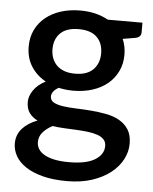

<svg xmlns="http://www.w3.org/2000/svg" viewBox="-51 -562 626 786"><g transform="rotate(5 262.0 -169.0)"><path d="M247.5 -259.5Q297.5 -259.5 322.5 -285Q347.5 -310.5 347.5 -351.5Q347.5 -393.5 322.5 -418Q297.5 -442.5 247.5 -442.5Q198 -442.5 172.8 -418Q147.5 -393.5 147.5 -351.5Q147.5 -331.5 154 -314.5Q160.5 -297.5 173 -285.2Q185.5 -273 204.2 -266.2Q223 -259.5 247.5 -259.5ZM397 25Q397 8 387.2 -2.2Q377.5 -12.5 361 -18.2Q344.5 -24 322.5 -26.8Q300.5 -29.5 275.8 -30.8Q251 -32 225.2 -33.2Q199.5 -34.5 175.5 -38Q151.5 -25.5 136.2 -8Q121 9.5 121 32.5Q121 47.5 128.8 60.5Q136.5 73.5 152.8 83Q169 92.5 194.2 98Q219.5 103.5 255 103.5Q326 103.5 361.5 81.5Q397 59.5 397 25ZM505 -491.5V-451.5Q505 -431.5 481 -427L430 -418.5Q443 -389.5 443 -354Q443 -316.5 428.2 -286Q413.5 -255.5 387.5 -234Q361.5 -212.5 325.5 -201Q289.5 -189.5 247.5 -189.5Q231.5 -189.5 216.2 -191.2Q201 -193 186.5 -196Q172 -187.5 165 -178Q158 -168.5 158 -158.5Q158 -142 172.5 -134Q187 -126 210.8 -122.5Q234.5 -119 265 -118Q295.5 -117 327 -114.5Q358.5 -112 389 -106.2Q419.5 -100.5 443.2 -87.2Q467 -74 481.5 -51.5Q496 -29 496 7Q496 40 479.5 71.5Q463 103 431.8 127.5Q400.5 152 355.5 166.8Q310.5 181.5 253 181.5Q196 181.5 153.8 170.5Q111.5 159.5 83.2 140.8Q55 122 41.2 97.5Q27.5 73 27.5 46.5Q27.5 10.5 50.2 -15Q73 -40.5 112 -55Q91 -65 78.2 -82.5Q65.5 -100 65.5 -128.5Q65.5 -151 82 -175.5Q98.5 -200 131.5 -217Q93.5 -238 71.5 -272.8Q49.5 -307.5 49.5 -354Q49.5 -392 64.2 -422.5Q79 -453 105.5 -474.5Q132 -496 168.2 -507.5Q204.5 -519 247.5 -519Q313.5 -519 362.5 -491.5Z"/></g></svg>

Font: TypoPRO Lato
Style: Regular
Weight: 600
Designer: Lukasz Dziedzic with Adam Twardoch and Botio Nikoltchev
Foundry: tyPoland Lukasz Dziedzic
Version: Version 2.010; 2014-09-01; http://www.latofonts.com/